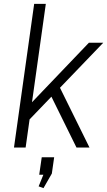

<svg xmlns="http://www.w3.org/2000/svg" viewBox="-20 -760 552 989"><path d="M89 -175 438 -540H512L93 -104ZM156 -740H216L112 0H52ZM231 -290 280 -326 441 0H374ZM259 50 247 134 204 209 179 200 222 94 242 140H182L195 50Z"/></svg>

Font: Pathway Extreme 8pt Thin
Style: Italic
Weight: 100
Italic angle: -8°
Designer: Eduardo Rodriguez Tunni
Foundry: Eduardo Rodriguez Tunni
Version: Version 1.000